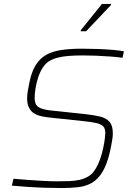

<svg xmlns="http://www.w3.org/2000/svg" viewBox="-20 -942 676 970"><path d="M293 8Q252 8 207 6.5Q162 5 119 2Q76 -1 40 -4L48 -39Q81 -36 121 -33Q161 -30 200 -28Q239 -26 268 -26Q303 -26 330 -27Q357 -28 380.5 -33Q404 -38 425 -50Q445 -61 460 -84.5Q475 -108 485 -136Q495 -164 501 -192Q507 -220 509.5 -241Q512 -262 512 -270Q512 -292 502 -303Q492 -314 468 -320Q444 -326 402 -330L223 -349Q160 -356 138.5 -380.5Q117 -405 117 -442Q117 -461 120.5 -483Q124 -505 130 -532Q141 -583 162 -615.5Q183 -648 214.5 -665.5Q246 -683 291 -689.5Q336 -696 395 -696Q435 -696 475 -694.5Q515 -693 549.5 -690Q584 -687 606 -683L599 -650Q572 -654 537.5 -656.5Q503 -659 467.5 -660.5Q432 -662 401 -662Q359 -662 327.5 -659.5Q296 -657 272.5 -651Q249 -645 230 -634Q211 -623 196.5 -601Q182 -579 173 -551.5Q164 -524 159.5 -496.5Q155 -469 155 -446Q155 -415 173 -402Q191 -389 236 -384L406 -366Q452 -361 484 -353.5Q516 -346 533 -327Q550 -308 550 -268Q550 -256 548 -242Q546 -228 543 -212.5Q540 -197 536 -178Q521 -112 498 -74Q475 -36 444.5 -18.5Q414 -1 376 3.5Q338 8 293 8ZM388 -784V-789L495 -922H541V-917L415 -784Z"/></svg>

Font: Saira Thin
Style: Italic
Weight: 100
Italic angle: -12°
Designer: Hector Gatti with collaboration of the Omnibus-Type team
Foundry: Omnibus-Type
Version: Version 1.101